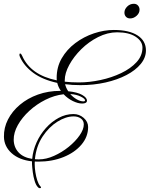

<svg xmlns="http://www.w3.org/2000/svg" viewBox="-20 -840 779 999"><path d="M187.5 139.2Q185.5 139.2 182.9 138.2Q180.2 137.2 175.8 132.3Q166.5 122.1 160.2 101.1Q153.8 80.1 150.6 56.2Q147.5 32.2 146.5 13.7V-0.5Q79.6 -7.8 40.5 -43Q1.5 -78.1 0.5 -127.9Q-0.5 -175.3 21.5 -218.3Q43.5 -261.2 83.5 -294.9Q123.5 -328.6 177.2 -347.9Q231 -367.2 293.9 -367.2H296.9Q283.7 -385.3 277.8 -408.7Q201.7 -425.3 153.3 -460.9Q105 -496.6 84 -543.5Q82 -546.9 81.5 -550.5Q81.1 -554.2 81.1 -555.7Q81.1 -561.5 85 -561.5Q90.3 -561.5 95.2 -549.8Q139.2 -449.7 275.4 -421.9Q274.9 -425.3 274.9 -433.1Q274.4 -490.2 301 -536.4Q327.6 -582.5 371.8 -615.7Q416 -648.9 468.8 -666.5Q521.5 -684.1 572.3 -684.1Q651.4 -684.1 695.3 -656Q739.3 -627.9 739.3 -577.6Q739.3 -540 712.2 -507.1Q685.1 -474.1 637.9 -449.5Q590.8 -424.8 529.3 -410.9Q467.8 -397 398.9 -397Q354.5 -397 318.8 -401.9Q322.8 -383.8 335 -365.2Q382.8 -360.4 407.5 -346.2Q432.1 -332 432.6 -316.9Q432.6 -301.3 407.2 -301.3Q385.7 -301.3 359.1 -314.2Q332.5 -327.1 311 -349.6Q263.2 -344.2 216.8 -321Q170.4 -297.9 132.8 -263.4Q95.2 -229 73 -189.5Q50.8 -149.9 51.3 -112.3Q52.2 -73.2 76.7 -46.9Q101.1 -20.5 147.5 -13.2Q151.4 -57.1 170.2 -98.9Q189 -140.6 218.8 -173.8Q248.5 -207 285.4 -226.8Q322.3 -246.6 362.3 -246.6Q392.6 -246.6 415.5 -226.6Q438.5 -206.5 438.5 -179.2Q438.5 -128.4 403.8 -87.4Q369.1 -46.4 310.3 -22.7Q251.5 1 178.7 1Q173.8 1 169.7 0.7Q165.5 0.5 161.1 0.5Q160.6 3.9 160.6 7.6Q160.6 11.2 160.6 15.1Q160.6 33.2 164.1 55.9Q167.5 78.6 173.8 98.1Q180.2 117.7 188.5 127.4Q193.4 132.8 193.4 134.8Q193.4 139.2 187.5 139.2ZM390.1 -411.1Q444.8 -411.1 502.9 -423.6Q561 -436 610.6 -459.7Q660.2 -483.4 690.7 -516.8Q721.2 -550.3 721.2 -592.3Q721.2 -625.5 686 -648.7Q650.9 -671.9 589.8 -671.9Q539.6 -671.9 490.7 -647.2Q441.9 -622.6 402.8 -584Q363.8 -545.4 340.3 -502.2Q316.9 -459 316.9 -421.9V-415Q334 -413.1 352.3 -412.1Q370.6 -411.1 390.1 -411.1ZM414.6 -312.5Q422.4 -312.5 422.4 -318.4Q421.9 -326.7 399.9 -337.6Q377.9 -348.6 345.7 -350.6Q360.8 -333.5 379.4 -323Q397.9 -312.5 414.6 -312.5ZM181.6 -10.7Q220.2 -10.7 261.2 -29.1Q302.2 -47.4 337.4 -75.9Q372.6 -104.5 394.3 -135.7Q416 -167 416 -192.4Q416 -212.4 400.9 -223.4Q385.7 -234.4 363.3 -234.4Q322.8 -234.4 278.6 -206.8Q234.4 -179.2 201.4 -129.2Q168.5 -79.1 161.6 -11.7Q166.5 -11.2 171.6 -11Q176.8 -10.7 181.6 -10.7ZM657.2 -744.1Q643.6 -744.1 635.5 -752.7Q627.4 -761.2 627.4 -774.4Q627.4 -791.5 641.8 -805.9Q656.2 -820.3 676.3 -820.3Q689.9 -820.3 698 -811.3Q706.1 -802.2 706.1 -789.6Q706.1 -771.5 690.7 -757.8Q675.3 -744.1 657.2 -744.1Z"/></svg>

Font: Pinyon Script
Style: Regular
Weight: 400
Designer: Nicole Fally, Eben Sorkin
Foundry: Sorkin Type Co.
Version: Version 1.008; ttfautohint (v1.8.4.7-5d5b)